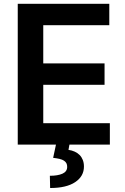

<svg xmlns="http://www.w3.org/2000/svg" viewBox="-20 -747 648 992"><path d="M544.7 -727.3V-616.8H203.5V-419.4H520.2V-308.9H203.5V-110.4H547.6V0H338.8L333.8 27.3Q351.6 29.8 366.3 36.6Q381 43.3 391.5 54Q402 64.6 407.8 79.5Q413.7 94.5 413.7 112.9Q414.1 163.4 368.6 193.9Q323.2 224.4 239 224.4L237.6 161.2Q278.4 161.2 302.6 150.4Q326.7 139.6 327.1 116.1Q327.4 104.8 323.3 96.8Q319.2 88.8 310.5 83.1Q301.8 77.4 287.8 74Q273.8 70.7 254.6 68.5L269.2 0H71.7V-727.3Z"/></svg>

Font: Inter P Semi Bold
Style: Regular
Weight: 600
Designer: Rasmus Andersson
Foundry: rsms
Version: Version 3.018;git-588b23468